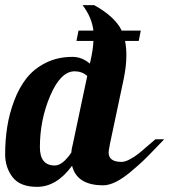

<svg xmlns="http://www.w3.org/2000/svg" viewBox="-38 -720 658 746"><path d="M283 -700H328Q409 -655 435 -601H509L501 -561H448Q453 -534 453 -506Q453 -464 443 -415L389 -160Q384 -133 384 -128Q384 -91 434 -91Q448 -91 466.5 -101Q485 -111 499 -122Q513 -133 535 -152.5Q557 -172 566 -179H600Q596 -175 566.5 -144Q537 -113 517.5 -94.5Q498 -76 468 -51Q438 -26 411.5 -13Q385 0 363 0Q261 0 242 -76Q182 6 106 6Q40 6 11 -31.5Q-18 -69 -18 -121Q-18 -175 -10 -226.5Q-2 -278 17 -328.5Q36 -379 65 -416Q94 -453 140 -476Q186 -499 244 -499Q280 -499 311 -473L314 -485Q324 -530 325 -561H259L267 -601H325Q319 -652 283 -700ZM252 -443Q198 -443 157.5 -349Q117 -255 117 -148Q117 -77 175 -77Q205 -77 239 -127Q240 -142 245 -160L301 -425Q280 -443 252 -443Z"/></svg>

Font: Lobster 1.3
Style: Regular
Weight: 400
Designer: Pablo Impallari
Foundry: Pablo Impallari. www.impallari.com
Version: Version 1.003 2010